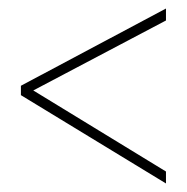

<svg xmlns="http://www.w3.org/2000/svg" viewBox="-20 -578 439 450"><path d="M369 -148V-176L58 -366L369 -530V-558L29 -377V-355Z"/></svg>

Font: Noto Sans Georgian ExtraCondensed Thin
Style: Regular
Weight: 100
Width: 2
Designer: Monotype Design Team, Akaki Razmadze
Foundry: Google LLC
Version: Version 2.005